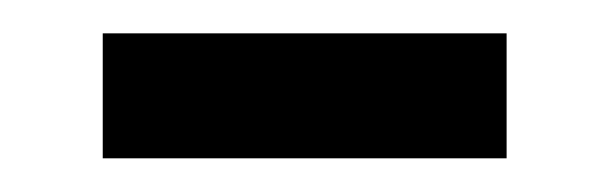

<svg xmlns="http://www.w3.org/2000/svg" viewBox="-20 -325 362 114"><path d="M41 -231V-305.2H280.8V-231Z"/></svg>

Font: f04920746
Style: Regular
Weight: 400
Foundry: Ascender Corporation
Version: Version 1.10